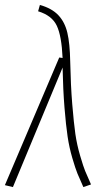

<svg xmlns="http://www.w3.org/2000/svg" viewBox="-22 -759 418 785"><path d="M141.1 -738.8Q189.9 -725.1 216.6 -696.8Q243.2 -668.5 253.4 -625Q263.7 -581.5 265.1 -506.8Q267.1 -409.7 273.4 -332.8Q279.8 -255.9 286.1 -211.4Q292.5 -167 305.9 -121.6Q319.3 -76.2 326.2 -59.8Q333 -43.5 350.1 -4.9L318.8 5.9Q303.2 -28.3 294.7 -49.3Q286.1 -70.3 273.7 -112.8Q261.2 -155.3 254.4 -200.7Q247.6 -246.1 241.7 -318.8Q235.8 -391.6 233.9 -482.9L30.8 5.9L-2 -2L220.2 -523.9L233.9 -522Q230 -611.8 210.2 -653.8Q190.4 -695.8 133.8 -712.9Z"/></svg>

Font: Fira Sans Compressed UltraLight
Style: Italic
Weight: 200
Width: 3
Italic angle: -8°
Designer: Carrois Corporate & Edenspiekermann AG
Foundry: Carrois Corporate GbR & Edenspiekermann AG
Version: Version 4.203;PS 004.203;hotconv 1.0.88;makeotf.lib2.5.64775